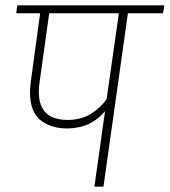

<svg xmlns="http://www.w3.org/2000/svg" viewBox="-20 -702 638 722"><path d="M593 -652H461L369 0H335L375 -284Q321 -219 232 -219Q171 -219 132 -250.5Q93 -282 93 -354Q93 -375 96 -397L131 -652H41L45 -682H598ZM381 -330 427 -652H165L129 -394Q126 -375 126 -357Q126 -251 234 -251Q286 -251 323 -274.5Q360 -298 381 -330Z"/></svg>

Font: FiraGO UltraLight
Style: Italic
Weight: 200
Italic angle: -8°
Designer: bBox Type GmbH
Foundry: bBox Type GmbH
Version: Version 1.001